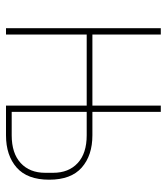

<svg xmlns="http://www.w3.org/2000/svg" viewBox="22 -578 556 640"><g transform="rotate(90 300.0 -258.0)"><path d="M74 -516H95V-288H332V-516H353V-288H431Q498 -288 538.5 -252.5Q579 -217 579 -144Q579 -71 538.5 -35.5Q498 0 431 0H332V-269H95V0H74ZM431 -19Q491 -19 523.5 -49Q556 -79 556 -131V-157Q556 -209 523.5 -239Q491 -269 431 -269H353V-19Z"/></g></svg>

Font: IBM Plex Mono Thin
Style: Regular
Weight: 100
Monospace: yes
Designer: Mike Abbink, Paul van der Laan, Pieter van Rosmalen
Foundry: Bold Monday
Version: Version 2.3